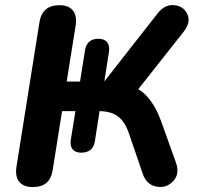

<svg xmlns="http://www.w3.org/2000/svg" viewBox="-20 -734 790 762"><path d="M45.3 -72 136.5 -645.2Q141.9 -679.1 161.5 -696.3Q181.2 -713.4 216.1 -713.4Q252.6 -713.4 269.4 -692.3Q286.1 -671.3 280.3 -633L244.7 -410.5H297.7L317.2 -533.5Q324.7 -580.1 370.5 -580.1Q394.5 -580.1 405.4 -566.1Q416.3 -552.1 412.3 -526.8L394 -410.5H396.9L389.4 -405L606.1 -681.5Q634 -717 671.4 -713.5Q708.8 -710 723.6 -677.6Q738.5 -645.2 708.6 -607.7L516.9 -365L455.9 -405.9Q518.9 -395.1 556.3 -358.9Q593.7 -322.7 619.3 -253.3L677.5 -90.9Q694.7 -44.3 667.7 -15.3Q640.8 13.8 601.1 6.6Q561.3 -0.6 546.3 -44.7L492.3 -202.8Q476.4 -251.1 448.1 -272Q419.9 -293 371.7 -293H350.2L376.9 -304.4L356.5 -173.1Q349.1 -128.1 302.3 -128.1Q279 -128.1 268.1 -141.7Q257.2 -155.3 261.2 -180.5L279.4 -293H226.3L189.2 -59.8Q183.7 -24.9 164.2 -8.2Q144.6 8.4 109.5 8.4Q73 8.4 56.3 -12.7Q39.5 -33.7 45.3 -72Z"/></svg>

Font: SN Pro Thin
Style: Italic
Weight: 200
Italic angle: -9°
Designer: Tobias Whetton
Foundry: Supernotes
Version: Version 1.003;Glyphs 3.3 (3324)